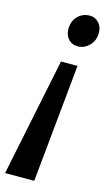

<svg xmlns="http://www.w3.org/2000/svg" viewBox="-134 -795 546 971"><g transform="rotate(15 139.5 -309.0)"><path d="M153.5 131H1L128 -487H214.5ZM275.5 -674.5Q275 -635 249.2 -609Q223.5 -583 189 -583Q157.5 -583 139.2 -604.5Q121 -626 121.5 -657.5Q122 -698 147.2 -723.5Q172.5 -749 211 -749Q237.5 -749 257 -728Q276.5 -707 275.5 -674.5Z"/></g></svg>

Font: Merriweather 28pt ExtraBold
Style: Italic
Weight: 800
Italic angle: -7.8°
Version: Version 2.101